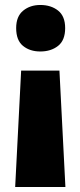

<svg xmlns="http://www.w3.org/2000/svg" viewBox="-20 -583 323 772"><path d="M242 -470Q242 -421 213.5 -398.5Q185 -376 142 -376Q100 -376 72.5 -398.5Q45 -421 45 -470Q45 -517 73 -540Q101 -563 142 -563Q185 -563 213.5 -540.5Q242 -518 242 -470ZM65 -299H219L243 169H41Z"/></svg>

Font: Noto Sans Gurmukhi SemiCondensed Black
Style: Regular
Weight: 900
Width: 4
Designer: Jelle Bosma - Monotype Design Team
Foundry: Monotype Imaging Inc.
Version: Version 2.004; ttfautohint (v1.8.4.7-5d5b)